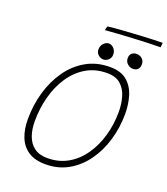

<svg xmlns="http://www.w3.org/2000/svg" viewBox="-164 -1020 1009 1159"><g transform="rotate(20 340.0 -440.5)"><path d="M264.5 25.5Q195.5 25.5 153.2 -2.8Q111 -31 91.5 -80.5Q72 -130 72 -194Q72 -285.5 96.2 -369.2Q120.5 -453 166.8 -518.5Q213 -584 279.8 -622Q346.5 -660 432 -660Q501.5 -660 541 -626.8Q580.5 -593.5 597 -540.2Q613.5 -487 613.5 -426Q613.5 -337 589.5 -255.8Q565.5 -174.5 520 -111.2Q474.5 -48 410 -11.2Q345.5 25.5 264.5 25.5ZM262.5 -13.5Q336 -13.5 393.5 -46.8Q451 -80 491 -137.8Q531 -195.5 552 -269Q573 -342.5 573 -423.5Q573 -474 560 -518.8Q547 -563.5 515.2 -591.5Q483.5 -619.5 428 -619.5Q352.5 -619.5 294.2 -585Q236 -550.5 196 -490.8Q156 -431 135.8 -355.2Q115.5 -279.5 115.5 -197Q115.5 -144.5 130.5 -103Q145.5 -61.5 177.8 -37.5Q210 -13.5 262.5 -13.5ZM377 -688.5Q359 -688.5 343.8 -701.5Q328.5 -714.5 328.5 -736Q328.5 -759.5 343.5 -775.2Q358.5 -791 376 -791Q394.5 -791 409 -775.2Q423.5 -759.5 423.5 -736.5Q423.5 -716 409 -702.2Q394.5 -688.5 377 -688.5ZM565 -696.5Q544 -696.5 528.2 -710.8Q512.5 -725 512.5 -747Q512.5 -768 524.8 -778.5Q537 -789 555.5 -789Q576.5 -789 591.2 -775.5Q606 -762 606 -740Q606 -726 600.8 -716.2Q595.5 -706.5 586.5 -701.5Q577.5 -696.5 565 -696.5ZM677 -876Q641 -876 595.8 -874.2Q550.5 -872.5 502 -870Q453.5 -867.5 407.8 -864.5Q362 -861.5 325.5 -858.5Q326.5 -864 328.5 -872.8Q330.5 -881.5 333.5 -885Q345 -887 376 -889.5Q407 -892 448.5 -894.8Q490 -897.5 534.2 -900Q578.5 -902.5 617 -904Q655.5 -905.5 679.5 -905.5Z"/></g></svg>

Font: Grandstander Thin
Style: Italic
Weight: 100
Italic angle: -15°
Designer: Tyler Finck
Foundry: Etcetera Type Co
Version: Version 1.200